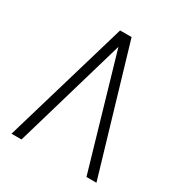

<svg xmlns="http://www.w3.org/2000/svg" viewBox="-158 -772 828 883"><g transform="rotate(30 255.5 -330.5)"><path d="M30 0 225 -661H286L481 0H428L256 -592L83 0Z"/></g></svg>

Font: Readex Pro ExtraLight
Style: Regular
Weight: 200
Designer: Bonnie Shaver-Troup, Thomas Jockin
Foundry: Lexend
Version: Version 1.203; ttfautohint (v1.8.3)